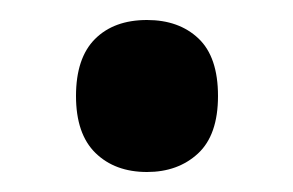

<svg xmlns="http://www.w3.org/2000/svg" viewBox="-20 -161 293 192"><path d="M56 -65Q56 -103 75 -122Q94 -141 127 -141Q159 -141 178.5 -122.5Q198 -104 198 -65Q198 -26 178 -7.5Q158 11 127 11Q95 11 75.5 -8Q56 -27 56 -65Z"/></svg>

Font: Noto Sans Hebrew Condensed SemiBold
Style: Regular
Weight: 600
Width: 3
Designer: Monotype Design Team
Foundry: Monotype Imaging Inc.
Version: Version 2.004; ttfautohint (v1.8.4.7-5d5b)